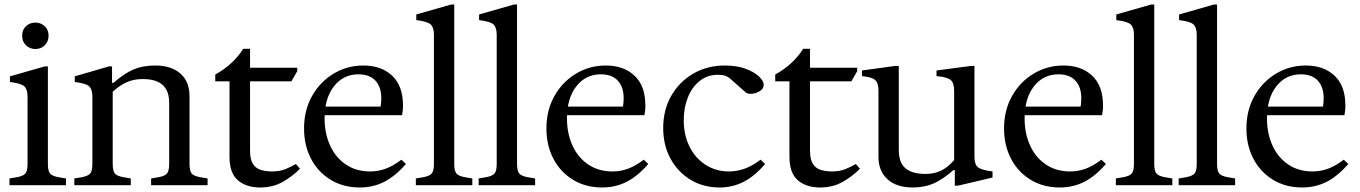

<svg xmlns="http://www.w3.org/2000/svg" viewBox="-20 -820 6019 850"><path d="M22 0V-30L52 -35Q82 -40 92 -51.5Q102 -63 102 -94V-392Q102 -424 88 -437.5Q74 -451 24 -457V-482L178 -526H192V-94Q192 -63 202 -51.5Q212 -40 242 -35L272 -30V0ZM137 -603Q112 -603 95 -619.5Q78 -636 78 -662Q78 -688 95 -704Q112 -720 137 -720Q161 -720 178 -704Q195 -688 195 -662Q195 -636 178 -619.5Q161 -603 137 -603Z M309 0V-30L339 -35Q369 -40 379 -51.5Q389 -63 389 -94V-392Q389 -424 375 -437.5Q361 -451 311 -457V-482L462 -526H476V-453H482Q530 -495 571 -512.5Q612 -530 667 -530Q738 -530 778.5 -494.5Q819 -459 819 -394V-94Q819 -63 829 -51.5Q839 -40 869 -35L899 -30V0H649V-30L679 -35Q709 -40 719 -51.5Q729 -63 729 -94V-364Q729 -401 716 -424Q703 -447 677.5 -458.5Q652 -470 612 -470Q573 -470 542 -456.5Q511 -443 479 -414V-94Q479 -63 489 -51.5Q499 -40 529 -35L559 -30V0Z M1132 10Q1070 10 1033 -22Q996 -54 996 -126V-460H933V-490Q1011 -533 1057 -604H1087V-522V-493V-153Q1087 -114 1100 -94Q1113 -74 1135.5 -67.5Q1158 -61 1184 -61Q1218 -61 1243 -71Q1268 -81 1290 -94L1308 -73Q1277 -41 1233 -15.5Q1189 10 1132 10ZM1043 -460V-520H1296V-505L1270 -460Z M1573 10Q1499 10 1443 -24.5Q1387 -59 1356.5 -118Q1326 -177 1326 -251Q1326 -332 1361.5 -395Q1397 -458 1457 -494Q1517 -530 1589 -530Q1668 -530 1716 -485Q1764 -440 1764 -354Q1764 -348 1764 -341.5Q1764 -335 1762 -324L1760 -310H1401V-348H1665Q1668 -368 1668 -385Q1668 -435 1642 -463Q1616 -491 1567 -491Q1500 -491 1458.5 -438Q1417 -385 1417 -296Q1417 -229 1441.5 -175.5Q1466 -122 1511.5 -91.5Q1557 -61 1619 -61Q1654 -61 1687 -73Q1720 -85 1757 -113L1777 -94Q1729 -39 1680 -14.5Q1631 10 1573 10Z M1821 0V-30L1851 -35Q1881 -40 1891 -51.5Q1901 -63 1901 -94V-666Q1901 -698 1887 -711.5Q1873 -725 1823 -731V-756L1977 -800H1991V-94Q1991 -63 2001 -51.5Q2011 -40 2041 -35L2071 -30V0Z M2099 0V-30L2129 -35Q2159 -40 2169 -51.5Q2179 -63 2179 -94V-666Q2179 -698 2165 -711.5Q2151 -725 2101 -731V-756L2255 -800H2269V-94Q2269 -63 2279 -51.5Q2289 -40 2319 -35L2349 -30V0Z M2646 10Q2572 10 2516 -24.5Q2460 -59 2429.5 -118Q2399 -177 2399 -251Q2399 -332 2434.5 -395Q2470 -458 2530 -494Q2590 -530 2662 -530Q2741 -530 2789 -485Q2837 -440 2837 -354Q2837 -348 2837 -341.5Q2837 -335 2835 -324L2833 -310H2474V-348H2738Q2741 -368 2741 -385Q2741 -435 2715 -463Q2689 -491 2640 -491Q2573 -491 2531.5 -438Q2490 -385 2490 -296Q2490 -229 2514.5 -175.5Q2539 -122 2584.5 -91.5Q2630 -61 2692 -61Q2727 -61 2760 -73Q2793 -85 2830 -113L2850 -94Q2802 -39 2753 -14.5Q2704 10 2646 10Z M3166 10Q3093 10 3036.5 -24.5Q2980 -59 2948 -118.5Q2916 -178 2916 -253Q2916 -333 2951.5 -395.5Q2987 -458 3049 -494Q3111 -530 3189 -530Q3241 -530 3279.5 -516Q3318 -502 3339.5 -482Q3361 -462 3361 -444Q3361 -428 3345 -417.5Q3329 -407 3310 -405Q3291 -403 3281 -411L3217 -468Q3204 -480 3191 -484.5Q3178 -489 3158 -489Q3112 -489 3078 -462Q3044 -435 3025.5 -389.5Q3007 -344 3007 -288Q3007 -222 3032.5 -171Q3058 -120 3103.5 -90.5Q3149 -61 3207 -61Q3242 -61 3276 -73Q3310 -85 3347 -113L3367 -94Q3320 -39 3271 -14.5Q3222 10 3166 10Z M3611 10Q3549 10 3512 -22Q3475 -54 3475 -126V-460H3412V-490Q3490 -533 3536 -604H3566V-522V-493V-153Q3566 -114 3579 -94Q3592 -74 3614.5 -67.5Q3637 -61 3663 -61Q3697 -61 3722 -71Q3747 -81 3769 -94L3787 -73Q3756 -41 3712 -15.5Q3668 10 3611 10ZM3522 -460V-520H3775V-505L3749 -460Z M4020 10Q3950 10 3909.5 -26Q3869 -62 3869 -126V-420Q3869 -453 3854 -466Q3839 -479 3796 -483V-508L3942 -528H3959V-156Q3959 -119 3971.5 -96Q3984 -73 4010.5 -61.5Q4037 -50 4077 -50Q4115 -50 4145 -64Q4175 -78 4204 -111V-420Q4204 -453 4188.5 -466Q4173 -479 4126 -483V-508L4277 -528H4294V-126Q4294 -92 4309.5 -79.5Q4325 -67 4374 -61V-34L4221 2H4207V-67H4201Q4153 -25 4112.5 -7.5Q4072 10 4020 10Z M4672 10Q4598 10 4542 -24.5Q4486 -59 4455.5 -118Q4425 -177 4425 -251Q4425 -332 4460.5 -395Q4496 -458 4556 -494Q4616 -530 4688 -530Q4767 -530 4815 -485Q4863 -440 4863 -354Q4863 -348 4863 -341.5Q4863 -335 4861 -324L4859 -310H4500V-348H4764Q4767 -368 4767 -385Q4767 -435 4741 -463Q4715 -491 4666 -491Q4599 -491 4557.5 -438Q4516 -385 4516 -296Q4516 -229 4540.5 -175.5Q4565 -122 4610.5 -91.5Q4656 -61 4718 -61Q4753 -61 4786 -73Q4819 -85 4856 -113L4876 -94Q4828 -39 4779 -14.5Q4730 10 4672 10Z M4920 0V-30L4950 -35Q4980 -40 4990 -51.5Q5000 -63 5000 -94V-666Q5000 -698 4986 -711.5Q4972 -725 4922 -731V-756L5076 -800H5090V-94Q5090 -63 5100 -51.5Q5110 -40 5140 -35L5170 -30V0Z M5198 0V-30L5228 -35Q5258 -40 5268 -51.5Q5278 -63 5278 -94V-666Q5278 -698 5264 -711.5Q5250 -725 5200 -731V-756L5354 -800H5368V-94Q5368 -63 5378 -51.5Q5388 -40 5418 -35L5448 -30V0Z M5745 10Q5671 10 5615 -24.5Q5559 -59 5528.5 -118Q5498 -177 5498 -251Q5498 -332 5533.5 -395Q5569 -458 5629 -494Q5689 -530 5761 -530Q5840 -530 5888 -485Q5936 -440 5936 -354Q5936 -348 5936 -341.5Q5936 -335 5934 -324L5932 -310H5573V-348H5837Q5840 -368 5840 -385Q5840 -435 5814 -463Q5788 -491 5739 -491Q5672 -491 5630.5 -438Q5589 -385 5589 -296Q5589 -229 5613.5 -175.5Q5638 -122 5683.5 -91.5Q5729 -61 5791 -61Q5826 -61 5859 -73Q5892 -85 5929 -113L5949 -94Q5901 -39 5852 -14.5Q5803 10 5745 10Z"/></svg>

Font: Hedvig Letters Serif 24pt 24pt
Style: Regular
Weight: 400
Version: Version 1.000